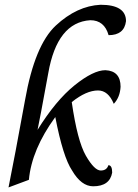

<svg xmlns="http://www.w3.org/2000/svg" viewBox="-20 -780 587 814"><path d="M16.1 14.6Q41 -107.9 86.4 -356.9Q127.4 -588.9 216.8 -671.9Q306.2 -754.9 406.2 -759.8Q514.2 -759.8 514.2 -690.4Q506.8 -630.9 440.4 -630.9Q422.4 -694.3 362.8 -694.3Q222.2 -685.5 184.6 -469.7Q146 -258.8 139.2 -229.5Q216.8 -354.5 296.4 -418.5Q376 -482.4 426.8 -482.4Q491.2 -479.5 491.2 -412.1Q488.8 -367.7 462.4 -339.8Q439 -396.5 395.5 -396.5Q345.7 -396.5 284.2 -347.2Q308.1 -182.1 344.2 -119.6Q380.4 -57.1 407.2 -57.1Q432.6 -57.1 439.5 -79.6Q455.6 -79.6 455.6 -48.3Q445.3 9.8 375 9.8Q324.7 9.8 285.6 -57.1Q247.1 -114.3 214.4 -283.7Q114.3 -146.5 102.5 -17.6Z"/></svg>

Font: Kelvinch
Style: Italic
Weight: 400
Italic angle: -10°
Designer: Paul James Miller
Foundry: High-Logic / Made with FontCreator
Version: Version 3.40;July 22, 2017;FontCreator 11.0.0.2388 64-bit